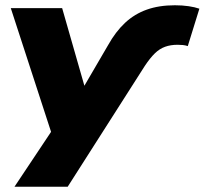

<svg xmlns="http://www.w3.org/2000/svg" viewBox="-20 -529 777 729"><path d="M390 -357Q419 -409 455 -442.5Q491 -476 537.5 -492.5Q584 -509 644 -509Q672 -509 696 -505.5Q720 -502 737 -496L693 -354Q684 -357 674.5 -358Q665 -359 654 -359Q628 -359 607 -351.5Q586 -344 568 -326.5Q550 -309 530 -279L237 180H35L195 -60L188 15L21 -498H216L308 -177H285Z"/></svg>

Font: Nunito Sans 10pt SemiExpanded Black
Style: Italic
Weight: 900
Width: 6
Italic angle: -9°
Designer: Vernon Adams
Foundry: Vernon Adams
Version: Version 3.101;gftools[0.9.27]